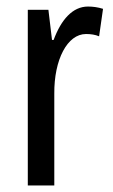

<svg xmlns="http://www.w3.org/2000/svg" viewBox="-20 -633 344 587"><path d="M249 -613C202 -613 167 -573 144 -511H139L128 -603H65V-66H146V-346C145 -451 186 -529 243 -529C258 -529 271 -527 283 -522L295 -606C279 -611 264 -613 249 -613Z"/></svg>

Font: Noto Sans Malayalam UI ExtraCondensed
Style: Regular
Weight: 400
Width: 2
Designer: Jelle Bosma - Monotype Design Team
Foundry: Monotype Imaging Inc.
Version: Version 2.104